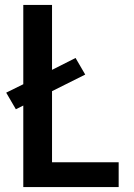

<svg xmlns="http://www.w3.org/2000/svg" viewBox="-20 -755 540 775"><path d="M74 0H459V-100H190V-387L324 -454L285 -521L190 -473V-735H74V-415L5 -381L44 -314L74 -329Z"/></svg>

Font: Iosevka SS09
Style: Bold
Weight: 700
Monospace: yes
Designer: Belleve Invis
Foundry: Belleve Invis
Version: Version 5.2.1; ttfautohint (v1.8.3)